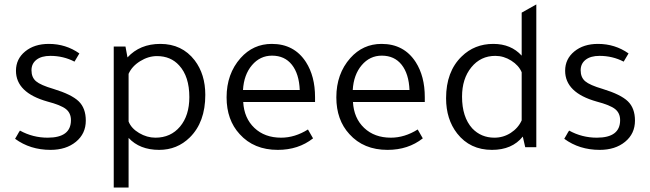

<svg xmlns="http://www.w3.org/2000/svg" viewBox="-20 -664 2932 866"><path d="M316 -386Q266 -412 207 -412Q167 -412 144.5 -394.5Q122 -377 122 -347Q122 -315 142.5 -297.5Q163 -280 221 -263Q303 -238 335 -207Q367 -176 367 -120Q367 -61 322.5 -24.5Q278 12 208 12Q116 12 48 -38Q51 -43 58 -55Q65 -68 70 -75Q128 -43 195 -43Q300 -43 300 -122Q300 -154 277.5 -172Q255 -190 194 -206Q52 -246 52 -345Q52 -398 93.5 -432Q135 -466 200 -466Q277 -466 338 -423Z M493 -454H546L555 -405Q611 -466 703 -466Q801 -466 858 -392Q906 -329 906 -236Q906 -113 836 -44Q779 12 698 12Q610 12 560 -42V182H493ZM560 -331V-116Q572 -85 607.5 -64Q643 -43 681 -43Q750 -43 792 -93Q834 -143 834 -226Q834 -319 788 -369Q750 -411 688 -411Q649 -411 612 -388Q575 -365 560 -331Z M1401 -204H1077Q1081 -131 1127.5 -87Q1174 -43 1248 -43Q1310 -43 1369 -80L1392 -40Q1326 12 1233 12Q1125 12 1061 -59Q1002 -123 1002 -225Q1002 -331 1065 -402Q1122 -466 1206 -466Q1307 -466 1360 -384Q1401 -320 1401 -226ZM1076 -258H1332Q1329 -331 1296.5 -372Q1264 -413 1207 -413Q1153 -413 1116.5 -370Q1080 -327 1076 -258Z M1896 -204H1572Q1576 -131 1622.5 -87Q1669 -43 1743 -43Q1805 -43 1864 -80L1887 -40Q1821 12 1728 12Q1620 12 1556 -59Q1497 -123 1497 -225Q1497 -331 1560 -402Q1617 -466 1701 -466Q1802 -466 1855 -384Q1896 -320 1896 -226ZM1571 -258H1827Q1824 -331 1791.5 -372Q1759 -413 1702 -413Q1648 -413 1611.5 -370Q1575 -327 1571 -258Z M2349 0 2338 -48Q2290 12 2199 12Q2100 12 2042 -62Q1992 -126 1992 -221Q1992 -341 2062 -409Q2120 -466 2205 -466Q2285 -466 2333 -413V-607L2399 -644V0ZM2333 -121V-338Q2320 -369 2286 -390.5Q2252 -412 2214 -412Q2148 -412 2106 -360.5Q2064 -309 2064 -228Q2064 -136 2110 -85Q2150 -43 2210 -43Q2250 -43 2283.5 -64.5Q2317 -86 2333 -121Z M2793 -386Q2743 -412 2684 -412Q2644 -412 2621.5 -394.5Q2599 -377 2599 -347Q2599 -315 2619.5 -297.5Q2640 -280 2698 -263Q2780 -238 2812 -207Q2844 -176 2844 -120Q2844 -61 2799.5 -24.5Q2755 12 2685 12Q2593 12 2525 -38Q2528 -43 2535 -55Q2542 -68 2547 -75Q2605 -43 2672 -43Q2777 -43 2777 -122Q2777 -154 2754.5 -172Q2732 -190 2671 -206Q2529 -246 2529 -345Q2529 -398 2570.5 -432Q2612 -466 2677 -466Q2754 -466 2815 -423Z"/></svg>

Font: Tajawal
Style: Regular
Weight: 400
Designer: Boutros Fonts
Foundry: Created by Boutros International 2017
Version: Version 1.700